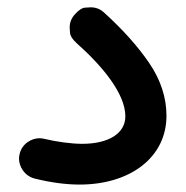

<svg xmlns="http://www.w3.org/2000/svg" viewBox="-20 -452 506 522"><path d="M33.2 -32.7C32.2 -28.3 31.7 -24.4 31.7 -20.5C31.7 -0.5 45.4 26.4 75.2 33.7C118.7 44.4 159.2 49.8 196.3 49.8C334.5 49.8 432.6 -24.4 432.6 -137.2C432.6 -186.5 417 -234.9 385.3 -281.2C353.5 -327.6 312.5 -373 262.2 -418.5C252 -427.7 240.2 -432.1 226.6 -432.1C225.1 -432.1 219.7 -431.6 211.4 -431.2C203.1 -430.7 193.8 -424.3 183.6 -413.1C174.3 -402.8 169.4 -391.1 169.4 -377C169.4 -375.5 169.9 -371.1 170.4 -362.8C170.9 -354.5 176.8 -345.2 188 -335C258.3 -272.5 320.8 -197.3 320.8 -135.7C320.8 -89.4 275.4 -61 203.6 -61C173.8 -61 134.3 -66.4 99.6 -74.7C95.2 -75.7 91.3 -76.2 87.4 -76.2C66.4 -76.2 39.6 -62 33.2 -32.7Z"/></svg>

Font: Mikhak SemiBold
Style: Regular
Weight: 600
Designer: Amin Abedi
Version: Version 3.2